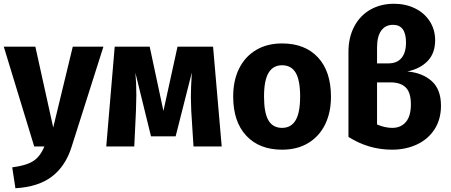

<svg xmlns="http://www.w3.org/2000/svg" viewBox="-26 -779 2397 1021"><path d="M56 222 39 111Q115 101 151.5 77Q188 53 210 0H156L-6 -531H162L257 -101L361 -531H524L355 1Q323 104 250.5 159.5Q178 215 56 222Z M1003 0 991 -190Q989 -240 989 -262Q989 -311 994 -393L908 -54H777L694 -392Q699 -340 699 -273Q699 -246 697 -190L688 0H539L584 -531H770L843 -189L918 -531H1107L1153 0Z M1734 -265Q1734 -180 1702.5 -116.5Q1671 -53 1612.5 -18Q1554 17 1474 17Q1353 17 1283.5 -57.5Q1214 -132 1214 -266Q1214 -351 1245.5 -414.5Q1277 -478 1335.5 -513Q1394 -548 1474 -548Q1596 -548 1665 -473.5Q1734 -399 1734 -265ZM1378 -266Q1378 -179 1401.5 -139Q1425 -99 1474 -99Q1522 -99 1546 -139.5Q1570 -180 1570 -265Q1570 -352 1546.5 -392Q1523 -432 1474 -432Q1426 -432 1402 -391.5Q1378 -351 1378 -266Z M2319 -217Q2319 -144 2284.5 -91Q2250 -38 2190.5 -10.5Q2131 17 2059 17Q1934 17 1827 -51V-503Q1827 -580 1858 -638.5Q1889 -697 1944 -728Q1999 -759 2069 -759Q2131 -759 2181 -734.5Q2231 -710 2259.5 -665.5Q2288 -621 2288 -565Q2288 -496 2248 -454.5Q2208 -413 2140 -399Q2220 -392 2269.5 -348Q2319 -304 2319 -217ZM1979 -526V-442H2040Q2085 -442 2109 -470.5Q2133 -499 2133 -553Q2133 -647 2064 -647Q2024 -647 2001.5 -616.5Q1979 -586 1979 -526ZM2159 -224Q2159 -287 2131.5 -314Q2104 -341 2050 -341H1979V-117Q2021 -99 2060 -99Q2106 -99 2132.5 -130.5Q2159 -162 2159 -224Z"/></svg>

Font: Fira Sans BGR
Style: Bold
Weight: 700
Designer: bBox Type GmbH & Carrois Corporate GbR & Edenspiekermann AG
Foundry: bBox Type GmbH & Carrois Corporate GbR & Edenspiekermann AG
Version: Version 4.301